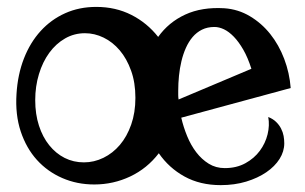

<svg xmlns="http://www.w3.org/2000/svg" viewBox="-20 -520 884 556"><path d="M504.9 -179.2Q511.2 -151.9 522 -125.7Q532.7 -99.6 548.3 -79.1Q564 -58.6 584.5 -45.9Q605 -33.2 630.9 -33.2Q665 -33.2 690.7 -47.4Q716.3 -61.5 732.4 -83.3Q748.5 -105 754.9 -131.1Q761.2 -157.2 756.8 -181.2Q770.5 -175.8 779.5 -167Q788.6 -158.2 793.9 -147.7Q799.3 -137.2 801.3 -126.2Q803.2 -115.2 803.2 -105Q803.2 -81.5 789.6 -59.8Q775.9 -38.1 751.2 -21.2Q726.6 -4.4 692.9 5.9Q659.2 16.1 619.1 16.1Q559.6 16.1 514.4 -8.8Q469.2 -33.7 439.9 -76.2Q406.2 -32.2 357.2 -9Q308.1 14.2 252.9 14.2Q203.1 14.2 160.4 -4.4Q117.7 -22.9 86.9 -56.9Q56.2 -90.8 40 -139.4Q23.9 -188 27.8 -248Q31.2 -304.2 49.3 -350.6Q67.4 -397 97.7 -430.2Q127.9 -463.4 168.7 -481.7Q209.5 -500 258.8 -500Q314.9 -500 360.6 -476.8Q406.2 -453.6 438 -413.1Q468.3 -455.6 516.4 -477.8Q564.5 -500 629.9 -496.1Q669.9 -493.2 703.6 -473.1Q737.3 -453.1 762.5 -421.6Q787.6 -390.1 803 -349.6Q818.4 -309.1 821.8 -265.1ZM372.1 -236.8Q372.1 -280.8 359.6 -315.4Q347.2 -350.1 326.7 -374.3Q306.2 -398.4 280 -411.1Q253.9 -423.8 226.1 -423.8Q194.8 -423.8 168.5 -408.7Q142.1 -393.6 122.8 -367.2Q103.5 -340.8 92.8 -305.4Q82 -270 82 -230Q82 -189.5 92.8 -156.2Q103.5 -123 122.6 -99.4Q141.6 -75.7 167.2 -62.7Q192.9 -49.8 223.1 -49.8Q252.4 -49.8 279.5 -63Q306.6 -76.2 327.1 -100.3Q347.7 -124.5 359.9 -159.2Q372.1 -193.8 372.1 -236.8ZM496.1 -257.8Q496.1 -252 496.1 -245.4Q496.1 -238.8 497.1 -231.9L708 -320.8Q697.8 -353 684.6 -376Q671.4 -398.9 657.2 -413.6Q643.1 -428.2 628.7 -435.1Q614.3 -441.9 601.1 -441.9Q580.6 -441.9 564.9 -434.1Q549.3 -426.3 537.8 -412.8Q526.4 -399.4 518.3 -381.3Q510.3 -363.3 505.4 -342.8Q500.5 -322.3 498.3 -300.5Q496.1 -278.8 496.1 -257.8Z"/></svg>

Font: Risque
Style: Regular
Weight: 400
Designer: Astigmatic (AOETI)
Foundry: Astigmatic (AOETI)
Version: Version 1.000